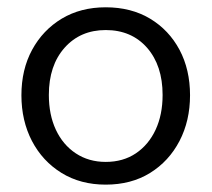

<svg xmlns="http://www.w3.org/2000/svg" viewBox="-20 -503 583 529"><path d="M474.6 -365.8C455.2 -402.1 428.2 -430.7 393.5 -451.6C358.7 -472.4 318 -482.9 271.3 -482.9C225.2 -482.9 184.8 -472.4 150.1 -451.6C115.4 -430.7 88.2 -402 68.5 -365.8C48.8 -329.5 39 -287.7 39 -240.5C39 -193.8 48.7 -151.8 68 -114.6C87.4 -77.5 114.6 -48.1 149.6 -26.5C184.7 -4.9 225.2 5.7 271.3 5.7C318 5.7 358.7 -5 393.5 -26.5C428.2 -48 455.2 -77.4 474.6 -114.6C493.9 -151.7 503.6 -193.7 503.6 -240.5C503.6 -287.7 493.9 -329.5 474.6 -365.8ZM408.7 -145.5C395.8 -117.8 377.6 -96.2 354.3 -80.5C330.9 -64.8 303.3 -56.9 271.3 -56.9C240 -56.9 212.5 -64.8 188.8 -80.5C165.1 -96.2 146.9 -117.8 133.9 -145.5C121 -173.2 114.6 -205.1 114.6 -241.4C114.6 -295.5 129 -338.8 157.9 -371.4C186.8 -403.9 224.6 -420.2 271.3 -420.2C318.6 -420.2 356.6 -403.9 385.2 -371.4C413.7 -338.7 428 -295.5 428 -241.4C428 -205.1 421.6 -173.2 408.7 -145.5Z"/></svg>

Font: Diatome Awesome Regular
Style: Regular
Weight: 400
Designer: 15.100.17
Foundry: 15.100.17
Version: Version 1.008;Fontself Maker 3.5.8